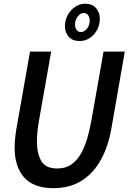

<svg xmlns="http://www.w3.org/2000/svg" viewBox="-20 -970 672 1004"><path d="M259 14Q156 14 106.2 -42.2Q56.5 -98.5 56.5 -197.5Q56.5 -218.5 59 -245.5Q61.5 -272.5 66 -298L137 -700H247.5L184.5 -343Q178.5 -308.5 175.8 -282.2Q173 -256 173 -229Q173 -168.5 195.5 -128.8Q218 -89 279 -89Q325 -89 356 -112.2Q387 -135.5 407 -173.5Q427 -211.5 439 -256Q451 -300.5 458.5 -343L521.5 -700H632.5L562.5 -298Q546 -203.5 506.8 -133.2Q467.5 -63 405.8 -24.5Q344 14 259 14ZM396.5 -755.5Q359 -755.5 339.2 -778Q319.5 -800.5 319.5 -832.5Q319.5 -864 334 -891Q348.5 -918 372.8 -934.2Q397 -950.5 425.5 -950.5Q462.5 -950.5 482.2 -927.5Q502 -904.5 502 -873Q502 -840.5 487.8 -813.8Q473.5 -787 449.5 -771.2Q425.5 -755.5 396.5 -755.5ZM402 -802.5Q421.5 -802.5 435.2 -820.5Q449 -838.5 449 -863Q448.5 -880.5 440.5 -891.2Q432.5 -902 419 -902Q400 -902 386.2 -883.5Q372.5 -865 372.5 -841.5Q372.5 -824 381 -813.2Q389.5 -802.5 402 -802.5Z"/></svg>

Font: Cabin Condensed SemiBold
Style: Italic
Weight: 600
Width: 3
Italic angle: -10°
Designer: Pablo Impallari
Foundry: Pablo Impallari. http://www.impallari.com Igino Marini. http://www.ikern.com
Version: Version 3.001; ttfautohint (v1.8.3)